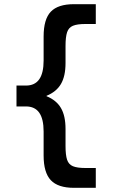

<svg xmlns="http://www.w3.org/2000/svg" viewBox="-20 -790 552 920"><path d="M334 110Q258 110 223.5 73.5Q189 37 189 -45V-160Q189 -220 168 -250Q147 -280 104 -280H59V-380H104Q147 -380 168 -410Q189 -440 189 -500V-615Q189 -698 223.5 -734Q258 -770 334 -770H439V-675H389Q350 -675 329.5 -666.5Q309 -658 301.5 -635.5Q294 -613 294 -570V-488Q294 -425 272 -387.5Q250 -350 203 -331V-329Q250 -310 272 -272.5Q294 -235 294 -172V-90Q294 -47 301.5 -24.5Q309 -2 329.5 6.5Q350 15 389 15H439V110Z"/></svg>

Font: M PLUS 2 Thin Medium
Style: Regular
Weight: 500
Version: Version 1.001